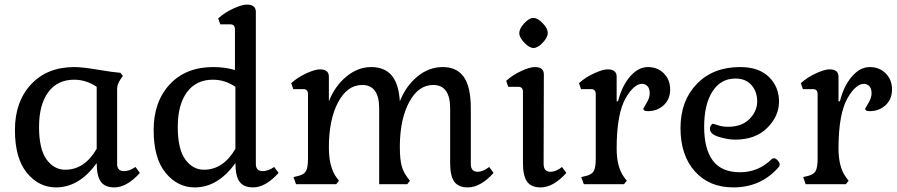

<svg xmlns="http://www.w3.org/2000/svg" viewBox="-20 -802 3904 836"><path d="M224 14Q149 14 97 -49.5Q45 -113 45 -236Q45 -359 115 -434.5Q185 -510 304 -510Q338 -510 406.5 -498.5Q475 -487 504 -485L515 -472L503 -454Q490 -434 490 -415V-88Q490 -57 520 -57Q544 -57 570 -75L589 -49Q532 14 478 14Q437 14 419 -11Q401 -36 401 -92Q325 14 224 14ZM264 -63Q348 -63 401 -154V-424Q355 -455 303 -455Q230 -455 190 -400.5Q150 -346 150 -249.5Q150 -153 182.5 -108Q215 -63 264 -63Z M868 -63Q952 -63 1005 -154V-424Q959 -455 907 -455Q834 -455 794 -400.5Q754 -346 754 -249.5Q754 -153 786.5 -108Q819 -63 868 -63ZM1094 -750V-88Q1094 -57 1124 -57Q1148 -57 1174 -75L1193 -49Q1136 14 1082 14Q1041 14 1023 -11Q1005 -36 1005 -92Q929 14 828 14Q753 14 701 -49.5Q649 -113 649 -236Q649 -359 719 -434.5Q789 -510 908 -510Q960 -510 1003 -497V-674Q1003 -696 983 -696H939L930 -722Q959 -748 996.5 -765Q1034 -782 1055 -782Q1094 -782 1094 -750Z M1412 -160Q1412 -76 1444 -31L1456 -15L1444 0H1269L1258 -31L1279 -36Q1304 -42 1312.5 -57.5Q1321 -73 1321 -111V-392Q1321 -414 1301 -414H1257L1248 -440Q1277 -466 1314.5 -483Q1352 -500 1373 -500Q1412 -500 1412 -468V-361Q1438 -427 1488 -468.5Q1538 -510 1596 -510Q1654 -510 1685 -474Q1716 -438 1721 -361Q1747 -427 1797 -468.5Q1847 -510 1908 -510Q1969 -510 1999.5 -467Q2030 -424 2030 -330V-88Q2030 -54 2060 -54Q2083 -54 2110 -75L2129 -49Q2072 14 2017 14Q1976 14 1958 -11Q1940 -36 1940 -92V-330Q1940 -432 1866 -432Q1803 -432 1763 -360Q1723 -288 1721 -172V-160Q1721 -108 1729.5 -77.5Q1738 -47 1765 -15L1753 0H1631V-330Q1631 -432 1557 -432Q1492 -432 1452 -356.5Q1412 -281 1412 -160Z M2263 -616Q2241 -639 2241 -658Q2241 -677 2262.5 -700.5Q2284 -724 2302.5 -724Q2321 -724 2343 -701Q2365 -678 2365 -658.5Q2365 -639 2343 -616Q2321 -593 2303 -593Q2285 -593 2263 -616ZM2377 -54Q2401 -54 2427 -75L2446 -49Q2389 14 2334 14Q2293 14 2275 -11Q2257 -36 2257 -92V-402Q2257 -424 2237 -424H2193L2184 -450Q2213 -476 2250 -493Q2287 -510 2309 -510Q2348 -510 2348 -478L2347 -88Q2347 -54 2377 -54Z M2665 -468V-361H2671Q2688 -428 2723.5 -469Q2759 -510 2801 -510Q2843 -510 2870.5 -482.5Q2898 -455 2898 -412.5Q2898 -370 2870 -344Q2842 -318 2800 -318Q2781 -318 2781 -329Q2781 -330 2795 -353Q2809 -376 2809 -396Q2809 -416 2799.5 -426.5Q2790 -437 2774.5 -437Q2759 -437 2741 -422Q2723 -407 2705 -376Q2665 -307 2665 -156Q2665 -75 2697 -31L2709 -15L2697 0H2522L2511 -31L2532 -36Q2557 -42 2565.5 -57.5Q2574 -73 2574 -111V-392Q2574 -414 2554 -414H2510L2501 -440Q2530 -466 2567.5 -483Q2605 -500 2626 -500Q2665 -500 2665 -468Z M3173 14Q3068 14 3005.5 -56Q2943 -126 2943 -244.5Q2943 -363 3014 -436.5Q3085 -510 3202 -510Q3284 -510 3328 -467Q3372 -424 3372 -360Q3372 -296 3320.5 -245Q3269 -194 3181 -194Q3149 -194 3110 -206Q3071 -218 3071 -241Q3071 -249 3075.5 -256Q3080 -263 3083.5 -263Q3087 -263 3106.5 -256.5Q3126 -250 3150 -250Q3210 -250 3243.5 -284Q3277 -318 3277 -360.5Q3277 -403 3252 -431.5Q3227 -460 3182 -460Q3118 -460 3082 -403.5Q3046 -347 3046 -250Q3046 -153 3084 -102.5Q3122 -52 3202 -52Q3282 -52 3340 -109Q3344 -113 3350.5 -113Q3357 -113 3366 -103.5Q3375 -94 3375 -86.5Q3375 -79 3371 -75Q3294 14 3173 14Z M3631 -468V-361H3637Q3654 -428 3689.5 -469Q3725 -510 3767 -510Q3809 -510 3836.5 -482.5Q3864 -455 3864 -412.5Q3864 -370 3836 -344Q3808 -318 3766 -318Q3747 -318 3747 -329Q3747 -330 3761 -353Q3775 -376 3775 -396Q3775 -416 3765.5 -426.5Q3756 -437 3740.5 -437Q3725 -437 3707 -422Q3689 -407 3671 -376Q3631 -307 3631 -156Q3631 -75 3663 -31L3675 -15L3663 0H3488L3477 -31L3498 -36Q3523 -42 3531.5 -57.5Q3540 -73 3540 -111V-392Q3540 -414 3520 -414H3476L3467 -440Q3496 -466 3533.5 -483Q3571 -500 3592 -500Q3631 -500 3631 -468Z"/></svg>

Font: Gabriela
Style: Regular
Weight: 400
Designer: Eduardo Rodriguez Tunni
Foundry: Eduardo Rodriguez Tunni
Version: Version 1.003